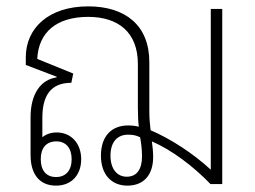

<svg xmlns="http://www.w3.org/2000/svg" viewBox="-20 -578 800 603"><path d="M156 5C206 5 235 -30 235 -78C235 -126 205 -162 158 -162C139 -162 124 -156 113 -147V-208C113 -277 139 -318 204 -318L210 -347L97 -393C101 -477 158 -525 257 -525C351 -525 413 -477 413 -377V-241C413 -215 414 -195 416 -180C404 -183 394 -184 382 -184C333 -184 297 -153 297 -89C297 -30 330 5 380 5C431 5 461 -28 461 -85C461 -102 459 -119 457 -134C519 -107 586 -57 641 0H678V-550H642V-45C587 -96 516 -142 453 -169C451 -185 449 -206 449 -226V-383C449 -499 373 -558 257 -558C132 -558 61 -489 61 -398V-374L158 -337V-335C108 -328 76 -283 76 -210V-91C76 -31 104 5 156 5ZM378 -23C348 -23 327 -47 327 -89C327 -134 350 -155 382 -155C398 -155 407 -153 420 -147C423 -132 426 -109 426 -87C426 -48 411 -23 378 -23ZM156 -22C125 -22 108 -43 108 -78C108 -113 125 -134 157 -134C187 -134 205 -113 205 -78C205 -43 187 -22 156 -22Z"/></svg>

Font: Noto Sans Thai Looped SemiCondensed ExtraLight
Style: Regular
Weight: 200
Width: 4
Designer: Sasikarn Vongin, Ben Mitchell
Foundry: The Fontpad Ltd
Version: Version 1.001